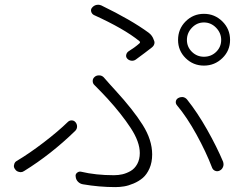

<svg xmlns="http://www.w3.org/2000/svg" viewBox="-20 -761 1040 804"><path d="M834 -523.4Q864.3 -523.4 885.3 -543.9Q906.2 -564.5 906.2 -593.8Q906.2 -623 884.8 -645Q863.3 -667 834 -667Q804.7 -667 783.7 -645Q762.7 -623 762.7 -593.8Q762.7 -564.5 783.7 -543.9Q804.7 -523.4 834 -523.4ZM725.6 -593.8Q725.6 -639.6 757.3 -671.4Q789.1 -703.1 834 -703.1Q878.9 -703.1 911.1 -671.4Q943.4 -639.6 943.4 -593.8Q943.4 -548.8 911.1 -517.6Q878.9 -486.3 834 -486.3Q789.1 -486.3 757.3 -517.6Q725.6 -548.8 725.6 -593.8ZM548.8 -511.7Q541 -505.9 530.8 -506.8Q520.5 -507.8 513.7 -514.6Q506.8 -521.5 508.3 -530.3Q509.8 -539.1 516.6 -544.9Q544.9 -562.5 563.5 -579.1Q569.3 -584 563.5 -588.9Q500 -640.6 373 -698.2Q364.3 -703.1 361.8 -712.4Q359.4 -721.7 365.2 -728.5Q372.1 -737.3 382.8 -740.2Q386.7 -741.2 390.6 -741.2Q397.5 -741.2 404.3 -738.3Q529.3 -677.7 602.5 -624Q618.2 -612.3 624 -593.8Q627 -587.9 627 -583Q627 -571.3 616.2 -562.5Q588.9 -541 548.8 -511.7ZM327.1 10.7Q315.4 8.8 306.6 0Q297.9 -8.8 296.9 -21.5Q294.9 -31.2 302.7 -37.6Q310.5 -43.9 319.3 -42Q380.9 -27.3 457 -27.3Q475.6 -27.3 492.7 -31.2Q509.8 -35.2 526.9 -44.9Q543.9 -54.7 554.7 -74.2Q565.4 -93.8 565.4 -120.1Q565.4 -167 527.3 -225.1Q489.3 -283.2 429.7 -348.6Q406.2 -374 376 -404.3Q368.2 -411.1 368.2 -421.9Q368.2 -432.6 377 -439.5Q383.8 -445.3 393.6 -445.3Q394.5 -445.3 395.5 -445.3Q406.2 -445.3 414.1 -437.5Q422.9 -426.8 440.4 -407.7Q458 -388.7 463.9 -381.8Q538.1 -300.8 577.6 -237.8Q617.2 -174.8 617.2 -114.3Q617.2 -81.1 606 -55.7Q594.7 -30.3 578.1 -16.1Q561.5 -2 539.6 7.3Q517.6 16.6 499.5 19.5Q481.4 22.5 462.9 22.5Q395.5 22.5 327.1 10.7ZM914.1 -84Q916 -78.1 916 -72.3Q916 -67.4 914.1 -62.5Q910.2 -51.8 900.4 -46.9Q891.6 -42 881.8 -45.4Q872.1 -48.8 868.2 -58.6Q842.8 -125 802.7 -197.8Q762.7 -270.5 721.7 -319.3Q714.8 -327.1 716.3 -336.4Q717.8 -345.7 726.6 -350.6Q733.4 -354.5 741.2 -354.5Q744.1 -354.5 746.1 -354.5Q756.8 -352.5 763.7 -343.8Q806.6 -290 847.2 -218.3Q887.7 -146.5 914.1 -84ZM263.7 -250Q270.5 -256.8 279.3 -256.8Q280.3 -256.8 280.3 -256.8Q290 -256.8 296.4 -249Q302.7 -241.2 302.7 -231.4Q302.7 -220.7 294.9 -212.9Q193.4 -114.3 81.1 -44.9Q74.2 -40 66.4 -40Q63.5 -40 60.5 -41Q48.8 -43 43 -52.7Q38.1 -58.6 38.1 -66.4Q38.1 -68.4 39.1 -71.3Q41 -82 49.8 -86.9Q102.5 -118.2 163.1 -164.6Q223.6 -210.9 263.7 -250Z"/></svg>

Font: Gen Jyuu Gothic Light
Style: Regular
Weight: 200
Designer: [Source Han Sans]
Ryoko NISHIZUKA  (kana & ideographs); Paul D. Hunt (Latin, Greek & Cyrillic); Wenlong ZHANG  (bopomofo
Version: Version 1.002.20150607